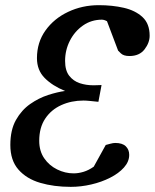

<svg xmlns="http://www.w3.org/2000/svg" viewBox="-20 -707 599 743"><path d="M559.1 -568.8Q559.1 -541.5 539.3 -515.9Q519.5 -490.2 481 -490.2Q458 -490.2 447.5 -500.7Q437 -511.2 437 -511.2L394 -625Q386.2 -628.9 381.8 -629.9Q377.4 -630.9 375 -630.9Q333.5 -630.9 301.3 -608.4Q269 -585.9 250.5 -549.6Q231.9 -513.2 231.9 -471.2Q231.9 -434.1 248 -413.6Q264.2 -393.1 288.8 -385Q313.5 -377 339.8 -377Q344.7 -377 352.8 -377.2Q360.8 -377.4 373 -377.9L360.8 -313Q346.7 -314.5 329.8 -316.2Q313 -317.9 303.2 -317.9Q256.3 -317.9 217.3 -300.3Q178.2 -282.7 155 -248Q131.8 -213.4 131.8 -162.1Q131.8 -122.6 151.1 -94.5Q170.4 -66.4 201.2 -51.3Q231.9 -36.1 265.1 -36.1Q283.2 -36.1 303 -42Q322.8 -47.9 342.8 -62L389.2 -146Q394.5 -147.5 406.2 -150.6Q418 -153.8 425.8 -153.8Q453.6 -153.8 466.8 -140.9Q480 -127.9 480 -107.9Q480 -81.5 459.7 -58.8Q439.5 -36.1 406.2 -19.3Q373 -2.4 333.3 6.8Q293.5 16.1 253.9 16.1Q188.5 16.1 135.5 0.5Q82.5 -15.1 51.3 -50.8Q20 -86.4 20 -146Q20 -204.1 41.7 -242.7Q63.5 -281.2 96.7 -304.4Q129.9 -327.6 166.3 -339.4Q202.6 -351.1 231.9 -355Q182.6 -375 152.8 -405.3Q123 -435.5 123 -481.9Q123 -543 156 -589.1Q189 -635.3 243.7 -661.1Q298.3 -687 362.8 -687Q414.6 -687 459.2 -676.8Q503.9 -666.5 531.5 -640.9Q559.1 -615.2 559.1 -568.8Z"/></svg>

Font: Charis
Style: Italic
Weight: 400
Italic angle: -11°
Designer: Walt Agee, Miriam Martin, Annie Olsen, Victor Gaultney, Lorna Priest, Alan Ward, Bob Hallissy, Martin Hosken, Sharon Cor
Foundry: SIL Global
Version: Version 7.000